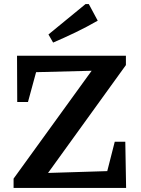

<svg xmlns="http://www.w3.org/2000/svg" viewBox="-20 -927 696 947"><path d="M47 0V-46L432 -578L158 -571L118 -424H65L64 -652H601V-606L217 -74L509 -83L546 -228H598L602 0ZM242 -717 219 -757 402 -907H418L462 -825Q408 -794 353 -767.5Q298 -741 242 -717Z"/></svg>

Font: Piazzolla SemiBold
Style: Regular
Weight: 600
Designer: Juan Pablo del Peral
Foundry: Huerta Tipografica
Version: Version 1.330